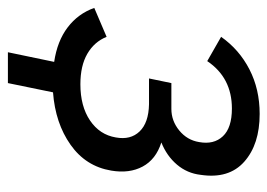

<svg xmlns="http://www.w3.org/2000/svg" viewBox="-118 -452 693 498"><g transform="rotate(90 229.0 -203.5)"><path d="M116 123 141 3Q87 -5 51.5 -32Q16 -59 1 -101L76 -133Q89 -101 120 -83Q151 -65 199 -65Q256 -65 293 -90Q330 -115 337 -157Q344 -195 321.5 -218.5Q299 -242 251 -243H184L196 -301H263Q294 -301 319 -321.5Q344 -342 349 -373Q356 -411 334 -434.5Q312 -458 262 -458Q182 -458 139 -394L76 -430Q109 -477 160.5 -503.5Q212 -530 276 -530Q355 -530 400 -490Q445 -450 434 -377Q430 -342 407.5 -315.5Q385 -289 350 -275Q394 -261 412.5 -226.5Q431 -192 423 -145Q412 -79 356 -39.5Q300 0 220 6L196 123Z"/></g></svg>

Font: Raleway Medium
Style: Italic
Weight: 500
Italic angle: -12°
Designer: Matt McInerney, Pablo Impallari, Rodrigo Fuenzalida
Foundry: Matt McInerney, Pablo Impallari, Rodrigo Fuenzalida
Version: Version 4.026